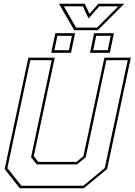

<svg xmlns="http://www.w3.org/2000/svg" viewBox="-20 -1009 721 1029"><path d="M86 0 5 -103 132 -700H273.5L161 -172L185 -141.5H390L427 -172L539.5 -700H681L554 -103L429 0ZM94.5 -13.5H426.5L541.5 -108.5L664.5 -686.5H550L439.5 -166.5L393 -128H177L146.5 -166.5L257 -686.5H142.5L19.5 -108.5ZM462.5 -726 484.5 -831H590.5L568.5 -726ZM254.5 -726 276.5 -831H382.5L360.5 -726ZM271.5 -740H349.5L365.5 -817H287.5ZM479.5 -740H557.5L573.5 -817H495.5ZM378 -847 296 -989H434.5L459.5 -935L507.5 -989H646L504 -847ZM388 -861H500L614 -975H512L454.5 -910L424 -975H322Z"/></svg>

Font: Tourney Thin Thin
Style: Italic
Weight: 250
Italic angle: -12°
Version: Version 1.015